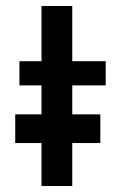

<svg xmlns="http://www.w3.org/2000/svg" viewBox="-20 -623 406 643"><path d="M119 -603H222V-418H334V-337H222V0H119V-337H45V-418H119ZM31 -240H316V-144H31Z"/></svg>

Font: Josefin Sans Medium
Style: Regular
Weight: 500
Designer: Santiago Orozco
Foundry: Typemade
Version: Version 2.001